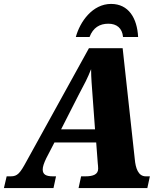

<svg xmlns="http://www.w3.org/2000/svg" viewBox="-61 -960 818 980"><path d="M326 -771H396C414 -819 448 -839 492 -839C534 -839 563 -817 567 -771H644C639 -868 595 -940 506 -940C411 -940 347 -849 326 -771ZM-41 0H212L225 -60H209C173 -60 157 -70 157 -95C157 -109 163 -127 175 -152L217 -233H430L438 -127C439 -117 440 -109 440 -99C440 -70 415 -60 375 -60H353L340 0H691L704 -60H683C644 -60 631 -103 627 -147L565 -714H393L75 -138C41 -75 28 -60 -6 -60H-27ZM339 -473C372 -535 385 -559 404 -607C404 -559 408 -523 412 -464L424 -300H251Z"/></svg>

Font: Noto Serif SemiCondensed Black
Style: Italic
Weight: 900
Width: 4
Italic angle: -12°
Designer: Monotype Design Team
Foundry: Monotype Imaging Inc.
Version: Version 2.014